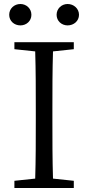

<svg xmlns="http://www.w3.org/2000/svg" viewBox="-20 -940 441 960"><path d="M137 -866C137 -897 112 -920 82 -920C51 -920 26 -897 26 -866C26 -835 51 -813 82 -813C112 -813 137 -835 137 -866ZM349 -729H52V-694L156 -683C159 -587 159 -489 159 -392V-337C159 -239 159 -142 156 -47L52 -36V0H349V-36L245 -47C242 -143 242 -241 242 -337V-392C242 -491 242 -588 245 -683L349 -694ZM318 -920C288 -920 263 -897 263 -866C263 -835 288 -813 318 -813C349 -813 375 -835 375 -866C375 -897 349 -920 318 -920Z"/></svg>

Font: Source Han Serif K
Style: Regular
Weight: 400
Designer: Ryoko NISHIZUKA 西塚涼子 (kana & ideographs); Frank Grießhammer (Latin, Greek & Cyrillic); Wenlong ZHANG 张文龙 (bopomofo); San
Foundry: Adobe Systems Incorporated
Version: Version 1.001;PS 1.001;hotconv 16.6.54;makeotf.lib2.5.65590